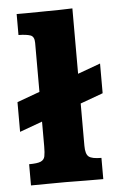

<svg xmlns="http://www.w3.org/2000/svg" viewBox="-49 -678 445 713"><g transform="rotate(-5 173.5 -321.0)"><path d="M14.6 -201.7V-312.5L332.5 -428.7V-317.9ZM37.6 0Q37.6 -2 37.6 -13.4Q37.6 -24.9 37.6 -39.6Q37.6 -54.2 37.6 -65.7Q37.6 -77.1 37.6 -79.1Q68.4 -79.1 81.1 -84.7Q93.8 -90.3 96.4 -103.5Q99.1 -116.7 99.1 -140.1V-526.4Q99.1 -549.8 84.2 -554.9Q69.3 -560.1 40 -560.5V-638.7Q50.3 -638.7 74.2 -638.7Q98.1 -638.7 120.6 -639.2Q143.1 -639.6 149.4 -639.6Q173.8 -639.6 198 -640.1Q222.2 -640.6 248 -641.6V-129.4Q248 -98.6 259.8 -88.9Q271.5 -79.1 307.1 -79.1V0Q274.4 0 241.7 -0.2Q209 -0.5 166.5 -1Q127.4 -1 97.7 -0.5Q67.9 0 37.6 0Z"/></g></svg>

Font: Kameron
Style: Regular
Weight: 400
Designer: Vernon Adams
Foundry: Vernon Adams
Version: Version 1.100